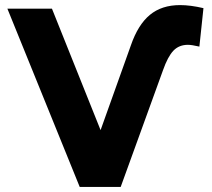

<svg xmlns="http://www.w3.org/2000/svg" viewBox="-20 -734 833 754"><path d="M9 -700H184L375 -223L494 -556Q522 -637 568.5 -675.5Q615 -714 687 -714Q728 -714 779 -702L763 -551Q733 -558 718 -558Q683 -558 661 -535Q639 -512 620 -458L454 0H293Z"/></svg>

Font: Montserrat Alternates
Style: Bold
Weight: 700
Designer: Julieta Ulanovsky
Foundry: Julieta Ulanovsky
Version: Version 7.200